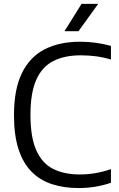

<svg xmlns="http://www.w3.org/2000/svg" viewBox="-20 -966 616 996"><path d="M387.5 9.5Q311 9.5 249.2 -10.8Q187.5 -31 143.5 -75.5Q99.5 -120 76 -192.5Q52.5 -265 52.5 -368.5Q52.5 -502.5 93.5 -586.5Q134.5 -670.5 211.2 -710Q288 -749.5 395.5 -749.5Q438.5 -749.5 477.8 -744Q517 -738.5 555.5 -728V-657Q516.5 -669 477.8 -674Q439 -679 398.5 -679Q314.5 -679 256.2 -649.2Q198 -619.5 168 -551.8Q138 -484 138 -370.5Q138 -253.5 168.5 -185.8Q199 -118 256.2 -89.5Q313.5 -61 393.5 -61Q434.5 -61 473 -67.5Q511.5 -74 555.5 -88.5V-18Q518.5 -5 476.2 2.2Q434 9.5 387.5 9.5ZM314.5 -804 403 -946H489.5L387 -804Z"/></svg>

Font: Encode Sans SC
Style: Regular
Weight: 400
Version: Version 3.002